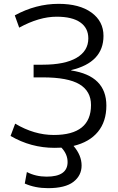

<svg xmlns="http://www.w3.org/2000/svg" viewBox="-20 -760 614 1000"><path d="M351 -395V-393Q534 -365 534 -210Q534 -127 490 -73.5Q446 -20 363 0Q405 49 405 102Q405 154 362.5 187Q320 220 230 220Q163 220 109 196L120 136Q166 160 223 160Q332 160 332 84Q332 43 300 9Q288 10 264 10Q141 10 35 -52L59 -116Q158 -57 260 -57Q454 -57 454 -213Q454 -285 394 -321Q334 -357 202 -357H155V-423H202Q318 -423 379 -459Q440 -495 440 -560Q440 -614 398 -643.5Q356 -673 275 -673Q184 -673 80 -616L57 -680Q167 -740 285 -740Q394 -740 456.5 -694.5Q519 -649 519 -573Q519 -435 351 -395Z"/></svg>

Font: Mplus 1p
Style: Regular
Weight: 400
Version: Version 1.061